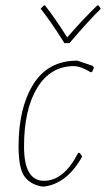

<svg xmlns="http://www.w3.org/2000/svg" viewBox="-20 -678 389 703"><path d="M341 -658 349 -646Q307 -605 234 -520H216Q167 -598 129 -646L140 -658H145Q184 -608 226 -541Q285 -609 336 -658ZM263 -456 319 -437 324 -430 318 -416 313 -413Q276 -436 249 -436Q164 -435 116 -356Q68 -277 68 -141Q68 -16 141 -16Q214 -16 266 -118H272L281 -105Q226 -6 142 5H134Q92 -2 70 -31.5Q48 -61 48 -142Q48 -283 102 -369.5Q156 -456 263 -456Z"/></svg>

Font: Alegreya Sans SC Thin
Style: Italic
Weight: 100
Italic angle: -7°
Designer: Juan Pablo del Peral
Foundry: Huerta Tipografica
Version: Version 2.007